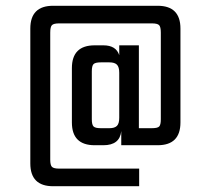

<svg xmlns="http://www.w3.org/2000/svg" viewBox="-20 -584 691 665"><path d="M298 -337V-171Q298 -152 304 -146Q310 -140 329 -140H359Q377 -140 385 -148Q393 -156 393 -176V-332Q393 -352 385 -360Q377 -368 359 -368H329Q310 -368 304 -362Q298 -356 298 -337ZM229 -348Q229 -427 308 -427H338Q382 -427 393 -393V-427H461V-140H506Q526 -140 531.5 -146Q537 -152 537 -171V-471Q537 -491 531 -497Q525 -503 506 -503H185Q166 -503 160 -497Q154 -491 154 -471V-31Q154 -12 160 -6Q166 0 185 0H462V61H164Q85 61 85 -18V-485Q85 -564 164 -564H526Q605 -564 605 -485V-160Q605 -81 526 -81H400V-130Q395 -81 338 -81H308Q229 -81 229 -160Z"/></svg>

Font: Teko Light
Style: Regular
Weight: 300
Designer: Manushi Parikh, Jonny Pinhorn
Foundry: Indian Type Foundry
Version: Version 1.105;PS 1.0;hotconv 1.0.78;makeotf.lib2.5.61930; tt